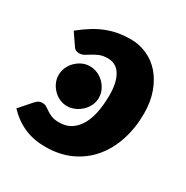

<svg xmlns="http://www.w3.org/2000/svg" viewBox="-148 -636 732 754"><g transform="rotate(30 218.0 -259.0)"><path d="M27 -118.5Q34.5 -127 41.5 -131.5Q48.5 -136 60 -136Q70.5 -136 78.8 -130.8Q87 -125.5 96.5 -119Q106 -112.5 119.2 -107.2Q132.5 -102 153.5 -102Q185 -102 207.2 -116.5Q229.5 -131 244 -156.5Q258.5 -182 265.2 -217.2Q272 -252.5 272 -294Q272 -351.5 252.2 -383.8Q232.5 -416 194.5 -416Q172.5 -416 157.5 -409.8Q142.5 -403.5 131 -396.2Q119.5 -389 109 -382.8Q98.5 -376.5 85.5 -376.5Q68 -376.5 60 -389.5L23.5 -443Q52 -466 78.2 -482Q104.5 -498 130.5 -507.8Q156.5 -517.5 182.2 -521.8Q208 -526 235 -526Q274 -526 308.8 -510.5Q343.5 -495 369.2 -465.8Q395 -436.5 410.2 -394.2Q425.5 -352 425.5 -299Q425.5 -234.5 407.5 -178.5Q389.5 -122.5 355 -81Q320.5 -39.5 270 -15.8Q219.5 8 154.5 8Q100 8 57.8 -10.8Q15.5 -29.5 -19 -66ZM241 -263Q241 -244.5 233 -228.2Q225 -212 212 -199.8Q199 -187.5 182.2 -180.2Q165.5 -173 148 -173Q130.5 -173 114.5 -180.2Q98.5 -187.5 86.2 -199.8Q74 -212 66.5 -228.2Q59 -244.5 59 -263Q59 -281.5 66.5 -298Q74 -314.5 86.8 -327Q99.5 -339.5 115.5 -346.8Q131.5 -354 149 -354Q167 -354 183.5 -347Q200 -340 212.8 -327.5Q225.5 -315 233.2 -298.5Q241 -282 241 -263Z"/></g></svg>

Font: Lato ExtraBold
Style: Italic
Weight: 800
Italic angle: -7°
Designer: Lukasz Dziedzic with Adam Twardoch and Botio Nikoltchev
Foundry: tyPoland Lukasz Dziedzic
Version: Version 2.015; 2015-08-06; http://www.latofonts.com/